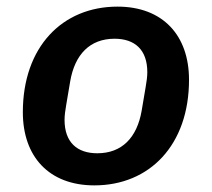

<svg xmlns="http://www.w3.org/2000/svg" viewBox="-20 -548 640 580"><path d="M265 12C432 12 551 -110 551 -307C551 -441 472 -528 335 -528C168 -528 49 -406 49 -209C49 -75 128 12 265 12ZM274 -85C213 -85 175 -118 175 -186C175 -198 177 -215 180 -231L192 -302C206 -384 252 -431 326 -431C387 -431 425 -398 425 -330C425 -318 423 -301 420 -285L408 -214C394 -132 348 -85 274 -85Z"/></svg>

Font: IBM Plex Mono SmBld
Style: Italic
Weight: 600
Italic angle: -9.5°
Monospace: yes
Designer: Mike Abbink, Paul van der Laan, Pieter van Rosmalen
Foundry: Bold Monday
Version: Version 2.004